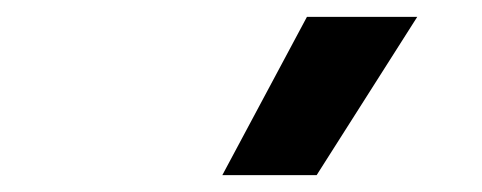

<svg xmlns="http://www.w3.org/2000/svg" viewBox="-20 -828 572 228"><path d="M244 -620 344.5 -808H475.5L356 -620Z"/></svg>

Font: Encode Sans SC SemiCondensed SemiBold
Style: Regular
Weight: 600
Width: 4
Designer: Multiple Designers
Foundry: Impallari Type
Version: Version 3.002